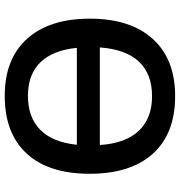

<svg xmlns="http://www.w3.org/2000/svg" viewBox="6 -772 775 828"><g transform="rotate(-90 394.0 -357.5)"><path d="M728 -357.9Q728 -183.6 640.9 -86.9Q553.7 9.8 394 9.8Q232.4 9.8 145.8 -86.2Q59.1 -182.1 59.1 -358.9Q59.1 -535.6 146.2 -630.4Q233.4 -725.1 395 -725.1Q554.2 -725.1 641.1 -628.9Q728 -532.7 728 -357.9ZM394 -89.8Q489.3 -89.8 542.5 -146.2Q595.7 -202.6 604 -314.9H183.1Q190.4 -204.1 244.4 -147Q298.3 -89.8 394 -89.8ZM395 -625Q302.7 -625 249 -572.3Q195.3 -519.5 184.1 -414.1H602.1Q591.8 -518.1 539.6 -571.5Q487.3 -625 395 -625Z"/></g></svg>

Font: Open Sans Semibold
Style: Regular
Weight: 600
Foundry: Ascender Corporation
Version: Version 1.10; ttfautohint (v1.5.65-e2d9)